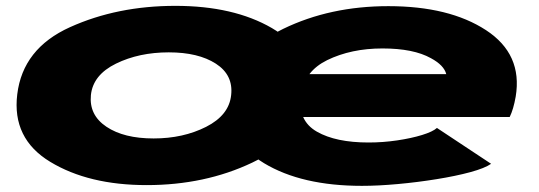

<svg xmlns="http://www.w3.org/2000/svg" viewBox="-20 -612 1798 640"><path d="M469 5Q275.5 5 147.5 -72.5Q19.5 -150 37.5 -297.5Q56 -450.5 213.5 -521.5Q371 -592.5 564.5 -592.5Q758.5 -592.5 886.2 -518.5Q1014 -444.5 996.5 -297.5Q978 -144.5 820.5 -69.8Q663 5 469 5ZM492 -150.5Q590.5 -150.5 667 -189.2Q743.5 -228 750.5 -295Q758 -362 699.5 -399.8Q641 -437.5 542.5 -437.5Q443.5 -437.5 366.8 -400Q290 -362.5 283 -295Q276.5 -228.5 334.8 -189.5Q393 -150.5 492 -150.5ZM1186.5 7.5Q985.5 7.5 860.2 -68Q735 -143.5 751.5 -289Q768 -440 924 -515.8Q1080 -591.5 1274.5 -591.5Q1477.5 -591.5 1600 -511.5Q1722.5 -431.5 1699 -290Q1691.5 -247.5 1679 -222H990.5Q1004 -191.5 1036.5 -173Q1099.5 -137 1208.5 -137Q1256.5 -137 1303.8 -144Q1351 -151 1386.8 -162Q1422.5 -173 1436.5 -185.5L1617 -66Q1596.5 -51.5 1547.8 -38.2Q1499 -25 1435.5 -14.8Q1372 -4.5 1306.2 1.5Q1240.5 7.5 1186.5 7.5ZM1011.5 -365H1467.5Q1460 -394.5 1416.5 -418Q1358.5 -450.5 1255 -450.5Q1150.5 -450.5 1070.5 -411.5Q1033 -393 1011.5 -365Z"/></svg>

Font: Anybody UltraExpanded ExtraBold
Style: Italic
Weight: 800
Width: 9
Italic angle: -10°
Designer: Tyler Finck
Foundry: Etcetera Type Company
Version: Version 1.010; ttfautohint (v1.8.3) -l 8 -r 50 -G 200 -x 14 